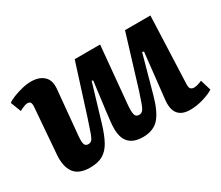

<svg xmlns="http://www.w3.org/2000/svg" viewBox="-99 -753 1143 995"><g transform="rotate(-30 472.5 -256.0)"><path d="M8 -482Q20 -492 45 -502Q70 -512 99 -519Q128 -526 154 -526Q201 -526 228.5 -501Q256 -476 251 -425L226 -157Q223 -121 228.5 -108.5Q234 -96 250 -96Q262 -96 270 -104Q278 -112 287 -137Q296 -162 313 -214L408 -513H560L528 -168Q525 -131 529.5 -113.5Q534 -96 554 -96Q566 -96 574.5 -104.5Q583 -113 591.5 -136Q600 -159 614 -202L709 -513H861L845 -111Q844 -91 851 -83.5Q858 -76 871 -76Q881 -76 893 -79.5Q905 -83 919 -89L938 -25Q915 -10 875 2Q835 14 796 14Q748 14 725.5 -13Q703 -40 709 -96L739 -368L729 -370L668 -149Q644 -61 610 -23.5Q576 14 514 14Q453 14 425.5 -21.5Q398 -57 407 -137Q413 -195 421 -252.5Q429 -310 436 -370L428 -372L363 -154Q345 -94 324.5 -57Q304 -20 274 -3Q244 14 198 14Q130 14 102.5 -24.5Q75 -63 81 -133L102 -401Q104 -421 99 -429.5Q94 -438 81 -438Q66 -438 32 -420Z"/></g></svg>

Font: Literata 12pt
Style: Bold Italic
Weight: 700
Italic angle: -2°
Designer: Latin by Veronika Burian and Jose Scaglione. Greek by Irene Vlachou. Cyrillic by Vera Evstafieva
Foundry: TypeTogether
Version: Version 3.002